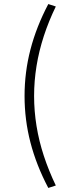

<svg xmlns="http://www.w3.org/2000/svg" viewBox="-20 -736 331 946"><path d="M218 190Q159 78 130 -34Q101 -146 101 -263Q101 -380 130 -492Q159 -604 218 -716L255 -704Q220 -632 196 -558.5Q172 -485 160 -411Q148 -337 148 -263Q148 -189 160 -115Q172 -41 196 32Q220 105 255 178Z"/></svg>

Font: Nunito Sans 10pt ExtraLight
Style: Regular
Weight: 250
Designer: Vernon Adams
Foundry: Vernon Adams
Version: Version 3.101;gftools[0.9.27]